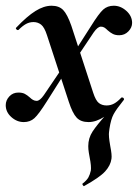

<svg xmlns="http://www.w3.org/2000/svg" viewBox="-29 -415 481 670"><path d="M260 225Q274 214 279.5 204Q285 194 288 180Q290 165 284 135Q283 130 281 118Q279 106 279 95Q279 67 294 44Q309 21 345 -19Q378 -54 394 -74L402 -65Q377 -34 367.5 -16.5Q358 1 353 34Q351 48 351 53Q351 64 353 77.5Q355 91 356 96Q362 126 360 139Q357 162 338 183Q319 204 265 234Q263 236 260 231Q257 226 260 225ZM211 -60 135 -292Q126 -320 114.5 -329Q103 -338 88 -338Q74 -338 62 -331.5Q50 -325 36 -311Q35 -310 33 -310Q30 -310 27.5 -313.5Q25 -317 28 -319Q65 -358 94.5 -376.5Q124 -395 151 -395Q177 -395 191.5 -380Q206 -365 220 -325L296 -92Q305 -64 316 -55.5Q327 -47 343 -47Q357 -47 369 -53.5Q381 -60 394 -74Q395 -75 397 -75Q401 -75 403 -71.5Q405 -68 402 -65Q364 -26 335 -7.5Q306 11 280 11Q253 11 238.5 -4.5Q224 -20 211 -60ZM-9 -48Q-9 -65 3.5 -78.5Q16 -92 35 -92Q49 -92 57.5 -87.5Q66 -83 75 -75Q80 -70 86 -66.5Q92 -63 99 -63Q110 -63 124 -83L204 -201L214 -187L135 -62Q106 -16 91 -2.5Q76 11 54 11Q30 11 10.5 -6.5Q-9 -24 -9 -48ZM208 -198 288 -323Q316 -368 331 -381.5Q346 -395 368 -395Q392 -395 412 -377Q432 -359 432 -335Q432 -319 419 -305.5Q406 -292 387 -292Q374 -292 365 -296.5Q356 -301 347 -309Q340 -316 335 -319Q330 -322 323 -322Q312 -322 298 -302L219 -184Z"/></svg>

Font: Cormorant Garamond
Style: Bold Italic
Weight: 700
Italic angle: -10°
Designer: Christian Thalmann (Catharsis Fonts)
Foundry: Catharsis Fonts
Version: Version 4.000